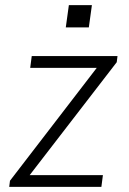

<svg xmlns="http://www.w3.org/2000/svg" viewBox="-20 -730 503 750"><path d="M16 0 19 -24 358 -465H98L104 -511H439L436 -487L96 -46H382L376 0ZM237 -623 249 -710H339L327 -623Z"/></svg>

Font: Chivo Medium Thin
Style: Italic
Weight: 250
Italic angle: -8.05°
Version: Version 2.002